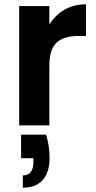

<svg xmlns="http://www.w3.org/2000/svg" viewBox="-20 -582 444 891"><path d="M209 -468Q236 -512 279.5 -537Q323 -562 379 -562V-415H342Q276 -415 242.5 -384Q209 -353 209 -276V0H69V-554H209ZM194 43Q210 96 210 151Q210 217 178.5 253Q147 289 86 289V232Q135 232 135 170V152H78V43Z"/></svg>

Font: MSTAGE SemiBold
Style: Regular
Weight: 600
Designer: Ninad Kale (Devanagari), Jonny Pinhorn (Latin)
Foundry: Indian Type Foundry
Version: 4.004